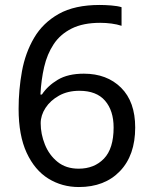

<svg xmlns="http://www.w3.org/2000/svg" viewBox="-20 -744 612 774"><path d="M55 -305Q55 -382 68.5 -456.5Q82 -531 117.5 -591.5Q153 -652 217 -688Q281 -724 382 -724Q403 -724 428.5 -722Q454 -720 470 -715V-640Q452 -646 429.5 -649Q407 -652 384 -652Q315 -652 269 -629Q223 -606 196.5 -566Q170 -526 158 -474Q146 -422 143 -363H149Q172 -398 213 -422.5Q254 -447 318 -447Q411 -447 468 -390.5Q525 -334 525 -230Q525 -118 463.5 -54Q402 10 298 10Q230 10 175 -24Q120 -58 87.5 -128Q55 -198 55 -305ZM297 -64Q360 -64 399 -104.5Q438 -145 438 -230Q438 -298 403.5 -338Q369 -378 300 -378Q253 -378 218 -358.5Q183 -339 163.5 -309Q144 -279 144 -247Q144 -204 161 -161.5Q178 -119 212 -91.5Q246 -64 297 -64Z"/></svg>

Font: Noto Sans Marchen
Style: Regular
Weight: 400
Designer: Monotype Design Team
Foundry: Monotype Imaging Inc.
Version: Version 2.003; ttfautohint (v1.8.4.7-5d5b)